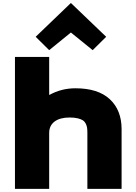

<svg xmlns="http://www.w3.org/2000/svg" viewBox="-20 -1202 864 1222"><path d="M753.9 -379.9V0H536.1V-356.9Q536.1 -376 534.2 -389.2Q532.2 -402.3 525.6 -415.5Q519 -428.7 506.8 -436.5Q494.6 -444.3 473.6 -449.2Q452.6 -454.1 422.9 -454.1Q361.3 -454.1 327.1 -428.2Q293 -402.3 293 -356V0H75.2V-839.8H293V-598.1H294.9Q371.1 -640.1 460 -640.1Q604.5 -640.1 679.2 -570.3Q753.9 -500.5 753.9 -379.9ZM432.1 -1182.1 655.8 -967.8 569.8 -882.8 431.2 -995.1 293 -882.8 207 -967.8 430.2 -1182.1Z"/></svg>

Font: Sinkin Sans 900 X Black
Style: Regular
Weight: 950
Designer: Keith Bates
Foundry: K-Type
Version: Sinkin Sans (version 1.0)  by Keith Bates   •   © 2014   www